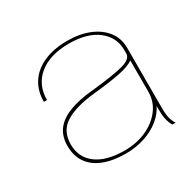

<svg xmlns="http://www.w3.org/2000/svg" viewBox="-124 -678 844 825"><g transform="rotate(-30 298.0 -265.0)"><path d="M279 8.5Q216 8.5 170.5 -9Q125 -26.5 100.8 -60.8Q76.5 -95 76.5 -145Q76.5 -193 100.5 -224.5Q124.5 -256 171.2 -274Q218 -292 286 -298.5Q394.5 -309.5 444.2 -322.5Q494 -335.5 494 -363Q494 -367.5 494 -372.2Q494 -377 494 -381.5Q494 -444 443 -483.8Q392 -523.5 301 -523.5Q206.5 -523.5 152.8 -479.5Q99 -435.5 99 -360.5H83.5Q83.5 -415 109.8 -454.8Q136 -494.5 185 -516Q234 -537.5 301 -537.5Q361 -537.5 408 -518.8Q455 -500 482.2 -465.2Q509.5 -430.5 509.5 -381.5Q509.5 -371.5 509.5 -361Q509.5 -350.5 509.5 -340.5V-82Q509.5 -66.5 511 -52.8Q512.5 -39 515.5 -29Q519.5 -16.5 523.2 -9.5Q527 -2.5 529 0H513.5Q511.5 -1.5 508 -8.8Q504.5 -16 501 -27.5Q496 -44.5 495 -61Q494 -77.5 494 -110L496 -106.5Q480 -72 447.8 -46Q415.5 -20 372 -5.8Q328.5 8.5 279 8.5ZM280.5 -5.5Q339.5 -5.5 387.8 -27Q436 -48.5 465 -86.5Q494 -124.5 494 -174V-336L496 -330.5Q473.5 -312 418.5 -301.5Q363.5 -291 292 -284Q195.5 -274.5 143.8 -242.8Q92 -211 92 -144Q92 -78.5 141.5 -42Q191 -5.5 280.5 -5.5Z"/></g></svg>

Font: Epilogue Thin
Style: Regular
Weight: 250
Designer: Tyler Finck
Foundry: Etcetera Type Co
Version: Version 2.111